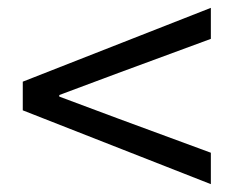

<svg xmlns="http://www.w3.org/2000/svg" viewBox="-20 -615 595 489"><path d="M517 -146V-226L281 -313L131 -369V-373L281 -429L517 -516V-595L38 -407V-334Z"/></svg>

Font: Noto Sans JP Regular
Style: Regular
Weight: 400
Designer: Ryoko NISHIZUKA (kana & ideographs); Paul D. Hunt (Latin, Greek & Cyrillic); Wenlong ZHANG (bopomofo); Sandoll Communica
Foundry: Adobe Systems Incorporated
Version: Version 1.004;PS 1.004;hotconv 1.0.82;makeotf.lib2.5.63406